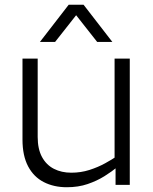

<svg xmlns="http://www.w3.org/2000/svg" viewBox="-20 -776 644 806"><path d="M524.8 0H465.1V-83.2L461 -98.2V-530H524.8ZM279.5 -51Q319.1 -51 355.3 -62.5Q391.5 -74.1 421.4 -90.6Q451.3 -107.1 470.5 -120.3L472.7 -75Q449.7 -56 418.4 -36.4Q387 -16.7 347.9 -3.4Q308.7 10 260.5 10Q205.9 10 163.8 -11.6Q121.7 -33.1 98 -77.7Q74.4 -122.4 74.4 -190V-530H138.2V-201.2Q138.2 -150.3 156.3 -117Q174.4 -83.6 206.3 -67.3Q238.1 -51 279.5 -51ZM147.6 -600 268.3 -756H330.9L451.6 -600H387.9L299.6 -712.1L211.3 -600Z"/></svg>

Font: Roundo Variable
Style: Regular
Weight: 200
Designer: Shiva Nallaperumal
Foundry: Indian Type Foundry
Version: Version 2.000